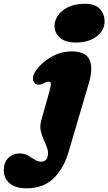

<svg xmlns="http://www.w3.org/2000/svg" viewBox="-152 -757 574 1016"><path d="M249.5 -532Q194 -532 165.2 -557.2Q136.5 -582.5 136.5 -619Q136.5 -649.5 155.5 -676.2Q174.5 -703 210.2 -720Q246 -737 296 -737Q351 -737 376.2 -710Q401.5 -683 401.5 -643Q401.5 -597.5 360 -564.8Q318.5 -532 249.5 -532ZM318.5 -318.5 211 47Q185.5 133.5 131.8 186.5Q78 239.5 -12 239.5Q-69.5 239.5 -100.8 213.2Q-132 187 -132 143Q-132 103 -108.2 79Q-84.5 55 -48 55Q-22.5 55 -3.8 65.8Q15 76.5 31.5 87.5Q48 98.5 66.5 98.5Q92.5 98.5 99.5 72.5Q105.5 51.5 98.5 30Q91.5 8.5 80.8 -14.8Q70 -38 64 -63.8Q58 -89.5 66 -118.5L109 -271.5Q114.5 -290.5 117 -307.8Q119.5 -325 105 -325Q98.5 -325 92.2 -322.5Q86 -320 76.5 -315Q63 -308.5 52.8 -308.8Q42.5 -309 35.5 -314Q23 -322.5 22.5 -341.5Q22 -360.5 37.5 -383Q65.5 -424 117.2 -454.5Q169 -485 227 -485Q302 -485 321.8 -440.5Q341.5 -396 318.5 -318.5Z"/></svg>

Font: Fraunces 9pt SuperSoft Black
Style: Italic
Weight: 900
Italic angle: -16°
Version: Version 1.000;[0bf87f6ff]